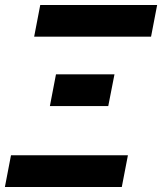

<svg xmlns="http://www.w3.org/2000/svg" viewBox="-23 -749 650 769"><path d="M138.2 -729H606.4L582 -602.1H113.8ZM201.2 -451.2H435.5L410.6 -324.2H176.8ZM21 -127H489.3L464.8 0H-3.4Z"/></svg>

Font: Hack
Style: Bold Italic
Weight: 700
Italic angle: -11°
Monospace: yes
Designer: Christopher Simpkins
Foundry: Christopher Simpkins
Version: Version 2.017; ttfautohint (v1.4.1) -l 4 -r 80 -G 350 -x 0 -